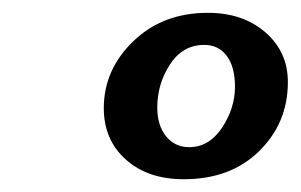

<svg xmlns="http://www.w3.org/2000/svg" viewBox="-20 -660 467 298"><path d="M265.1 -381.8Q209.5 -381.8 175.3 -412.4Q141.1 -442.9 141.1 -492.2Q141.1 -551.8 186.8 -595.9Q232.4 -640.1 302.7 -640.1Q356.9 -640.1 391.8 -609.9Q426.8 -579.6 426.8 -532.7Q426.8 -469.2 382.3 -425.5Q337.9 -381.8 265.1 -381.8ZM273.4 -431.6Q304.7 -431.6 324.7 -461.9Q344.7 -492.2 344.7 -525.4Q344.7 -556.2 332 -573.2Q319.3 -590.3 296.9 -590.3Q263.7 -590.3 243.9 -560.1Q224.1 -529.8 224.1 -493.2Q224.1 -465.3 237.8 -448.5Q251.5 -431.6 273.4 -431.6Z"/></svg>

Font: Elstob 8pt
Style: Bold Italic
Weight: 700
Italic angle: -20°
Designer: Peter S. Baker
Version: Version 1.015